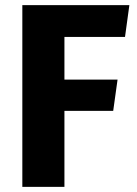

<svg xmlns="http://www.w3.org/2000/svg" viewBox="-20 -728 535 748"><path d="M67 -708H484L467 -584H231V-418H438L421 -296H231V0H67Z"/></svg>

Font: Magra
Style: Bold
Weight: 600
Designer: Viviana Monsalve
Foundry: Viviana Monsalve
Version: Version 1.001